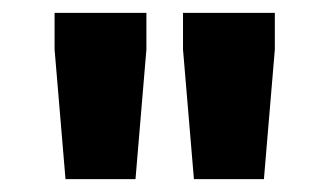

<svg xmlns="http://www.w3.org/2000/svg" viewBox="-20 -708 514 299"><path d="M282 -429 265 -631V-688H408V-631L391 -429ZM82 -429 65 -631V-688H208V-631L191 -429Z"/></svg>

Font: Saira
Style: Bold
Weight: 700
Designer: Hector Gatti with collaboration of the Omnibus-Type team
Foundry: Omnibus-Type
Version: Version 1.100; ttfautohint (v1.8.3)